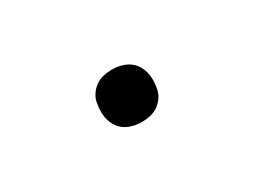

<svg xmlns="http://www.w3.org/2000/svg" viewBox="-27 -549 554 419"><g transform="rotate(-30 250.0 -340.0)"><path d="M250 -274Q234 -274 219.5 -279.5Q205 -285 196 -297Q187 -309 184.5 -324.5Q182 -340 185 -356Q186 -367 192 -377Q198 -387 207.5 -394Q217 -401 228 -403.5Q239 -406 250 -406Q266 -406 280.5 -400.5Q295 -395 304 -383Q313 -371 315.5 -355.5Q318 -340 315 -324Q314 -313 308 -303Q302 -293 292.5 -286Q283 -279 272 -276.5Q261 -274 250 -274Z"/></g></svg>

Font: Iosevka Light
Style: Italic
Weight: 300
Italic angle: -9°
Monospace: yes
Designer: Belleve Invis
Foundry: Belleve Invis
Version: Version 32.5.0; ttfautohint (v1.8.4)